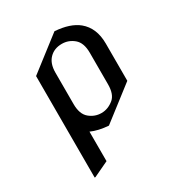

<svg xmlns="http://www.w3.org/2000/svg" viewBox="-183 -676 941 1015"><g transform="rotate(-30 288.0 -169.0)"><path d="M376.5 -87.4Q405.3 -112.8 405.3 -172.4V-364.7Q405.3 -425.8 373.3 -452.6Q341.3 -479.5 300.3 -479.5Q253.4 -479.5 224.4 -449.7Q195.3 -419.9 195.3 -364.7V-172.4Q195.3 -111.3 227.3 -84.5Q259.3 -57.6 300.3 -57.6Q341.3 -57.6 376.5 -87.4ZM300.3 19.5Q238.3 15.1 195.3 -4.4V175.8L102.5 219.7H97.7V-399.9L300.3 -556.6Q392.6 -550.3 442.4 -509.8Q502.9 -460 502.9 -364.7V-137.2Z"/></g></svg>

Font: Nova Cut
Style: Book
Weight: 400
Version: Version 2.000